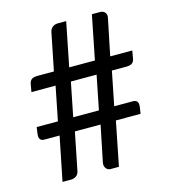

<svg xmlns="http://www.w3.org/2000/svg" viewBox="-107 -803 795 891"><g transform="rotate(-15 290.0 -358.0)"><path d="M365 -440H241.5L209 -277H332.5ZM554 -505.5 547.5 -468Q545 -453.5 535.8 -446.8Q526.5 -440 507.5 -440H438.5L406 -277H495.5Q510 -277 516.2 -268.8Q522.5 -260.5 519.5 -240L515 -211.5H396.5L354.5 0H314Q307.5 0 302 -3Q296.5 -6 292.8 -11Q289 -16 287.5 -23Q286 -30 287.5 -38.5L323 -211.5H199.5L164 -34Q161 -15.5 149.5 -7.8Q138 0 123.5 0H83.5L126 -211.5H53Q39 -211.5 32.8 -219.8Q26.5 -228 29.5 -248.5L33.5 -277H135.5L168 -440H52L58.5 -477Q61 -491.5 70.2 -498.5Q79.5 -505.5 98.5 -505.5H177.5L213.5 -684.5Q216.5 -699.5 227.2 -708Q238 -716.5 253 -716.5H293L251 -505.5H374.5L416.5 -716.5H456Q470.5 -716.5 478.8 -707Q487 -697.5 484.5 -683L448 -505.5Z"/></g></svg>

Font: TypoPRO Lato
Style: Regular
Weight: 400
Designer: Lukasz Dziedzic with Adam Twardoch and Botio Nikoltchev
Foundry: tyPoland Lukasz Dziedzic
Version: Version 2.010; 2014-09-01; http://www.latofonts.com/